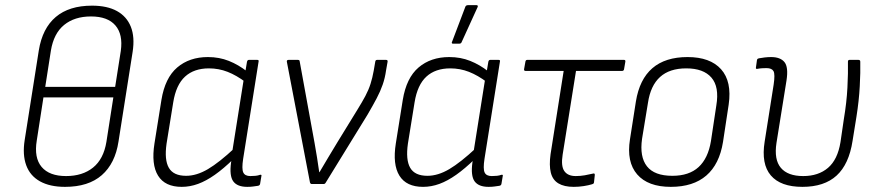

<svg xmlns="http://www.w3.org/2000/svg" viewBox="-20 -716 3417 747"><path d="M233 11Q174 11 135.5 -10.5Q97 -32 82 -73Q67 -114 76 -171L131 -520Q145 -606 197 -650Q249 -694 338 -694Q397 -694 435 -673Q473 -652 489 -612Q505 -572 496 -514L441 -165Q428 -80 376 -34.5Q324 11 233 11ZM237 -31Q301 -31 342 -64Q383 -97 394 -164L421 -337H149L123 -169Q112 -102 142 -66.5Q172 -31 237 -31ZM156 -378H428L450 -518Q459 -582 429 -617Q399 -652 334 -652Q270 -652 229.5 -619Q189 -586 178 -519Z M687 11Q622 11 595 -32.5Q568 -76 581 -158L608 -327Q622 -413 669.5 -453.5Q717 -494 789 -494Q833 -494 870.5 -479Q908 -464 941 -438L936 -396Q900 -423 865.5 -436.5Q831 -450 793 -450Q735 -450 700 -418Q665 -386 654 -318L628 -157Q619 -94 637 -63Q655 -32 704 -32Q745 -32 789 -58Q833 -84 894 -141L888 -97Q850 -60 816 -36Q782 -12 750.5 -0.5Q719 11 687 11ZM942 11Q903 11 887.5 -10.5Q872 -32 879 -84L883 -106V-122L929 -412L933 -428L941 -476Q943 -483 948 -483H981Q988 -483 986 -476L926 -98Q920 -59 926.5 -45Q933 -31 954 -31Q965 -31 974.5 -32Q984 -33 992 -36Q999 -37 997 -31L992 -1Q991 6 983 7Q975 8 965.5 9.5Q956 11 942 11Z M1193 0Q1188 0 1186 -6L1096 -476Q1095 -483 1103 -483H1139Q1146 -483 1146 -477L1204 -159Q1209 -131 1213.5 -103Q1218 -75 1222 -46H1223Q1241 -76 1258 -105Q1275 -134 1293 -163L1371 -290Q1389 -319 1401.5 -342.5Q1414 -366 1421.5 -389.5Q1429 -413 1434 -441L1440 -476Q1441 -483 1447 -483H1482Q1489 -483 1488 -476L1482 -442Q1478 -413 1469 -387Q1460 -361 1445.5 -333.5Q1431 -306 1410 -270L1247 -5Q1244 0 1239 0Z M1626 11Q1561 11 1534 -32.5Q1507 -76 1520 -158L1547 -327Q1561 -413 1608.5 -453.5Q1656 -494 1728 -494Q1772 -494 1809.5 -479Q1847 -464 1880 -438L1875 -396Q1839 -423 1804.5 -436.5Q1770 -450 1732 -450Q1674 -450 1639 -418Q1604 -386 1593 -318L1567 -157Q1558 -94 1576 -63Q1594 -32 1643 -32Q1684 -32 1728 -58Q1772 -84 1833 -141L1827 -97Q1789 -60 1755 -36Q1721 -12 1689.5 -0.5Q1658 11 1626 11ZM1881 11Q1842 11 1826.5 -10.5Q1811 -32 1818 -84L1822 -106V-122L1868 -412L1872 -428L1880 -476Q1882 -483 1887 -483H1920Q1927 -483 1925 -476L1865 -98Q1859 -59 1865.5 -45Q1872 -31 1893 -31Q1904 -31 1913.5 -32Q1923 -33 1931 -36Q1938 -37 1936 -31L1931 -1Q1930 6 1922 7Q1914 8 1904.5 9.5Q1895 11 1881 11ZM1742 -546Q1739 -546 1738 -548.5Q1737 -551 1739 -554L1791 -691Q1793 -694 1795.5 -695Q1798 -696 1802 -696H1834Q1837 -696 1838.5 -694Q1840 -692 1838 -688L1776 -552Q1774 -546 1766 -546Z M2212 11Q2175 11 2152.5 -2.5Q2130 -16 2123 -44.5Q2116 -73 2122 -116L2173 -440H2025Q2018 -440 2019 -447L2024 -475Q2025 -483 2031 -483H2408Q2414 -483 2413 -476L2408 -447Q2407 -440 2400 -440H2221L2169 -114Q2162 -70 2175.5 -50.5Q2189 -31 2220 -31Q2238 -31 2255 -34Q2272 -37 2289 -41Q2295 -42 2294 -34L2291 -6Q2290 -2 2288 -1Q2286 0 2283 1Q2270 5 2251 8Q2232 11 2212 11Z M2590 11Q2501 11 2459 -37.5Q2417 -86 2431 -174L2454 -321Q2482 -494 2655 -494Q2743 -494 2785.5 -446.5Q2828 -399 2815 -309L2793 -164Q2779 -77 2728 -33Q2677 11 2590 11ZM2596 -32Q2661 -32 2698 -66Q2735 -100 2746 -167L2767 -306Q2779 -378 2748 -414Q2717 -450 2650 -450Q2585 -450 2548 -416.5Q2511 -383 2501 -316L2478 -176Q2468 -106 2497 -69Q2526 -32 2596 -32Z M3102 11Q3017 11 2979 -33.5Q2941 -78 2955 -165L2990 -387Q2996 -427 2989.5 -439Q2983 -451 2962 -451Q2955 -451 2945.5 -450.5Q2936 -450 2926 -448Q2920 -447 2921 -453L2925 -482Q2926 -486 2927.5 -487Q2929 -488 2932 -489Q2942 -491 2955 -492.5Q2968 -494 2980 -494Q3016 -494 3032 -474.5Q3048 -455 3040 -403L3001 -160Q2991 -95 3018 -63Q3045 -31 3105 -31Q3164 -31 3201.5 -63Q3239 -95 3250 -163L3263 -252Q3274 -317 3277 -375.5Q3280 -434 3279 -476Q3279 -483 3285 -483H3320Q3327 -483 3327 -476Q3328 -436 3325 -380Q3322 -324 3312 -261L3297 -168Q3283 -77 3235 -33Q3187 11 3102 11Z"/></svg>

Font: Sofia Sans Semi Condensed Light
Style: Italic
Weight: 300
Italic angle: -9°
Version: Version 4.100